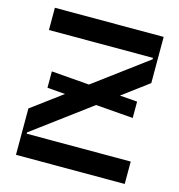

<svg xmlns="http://www.w3.org/2000/svg" viewBox="-108 -822 858 918"><g transform="rotate(15 321.5 -363.5)"><path d="M76.7 -117.2V-110.8H591.6V0H53.3V-229.4L204.5 -341.6L115.8 -348.7V-429.7L303.3 -414.8L566.1 -610.1V-617.2H51.1V-727.3H589.5V-498.6L460.2 -402.3L546.9 -395.6V-314.6L361.9 -329.2Z"/></g></svg>

Font: Riot Sans
Style: Bold
Weight: 600
Designer: Rasmus Andersson
Foundry: rsms
Version: Version 4.001